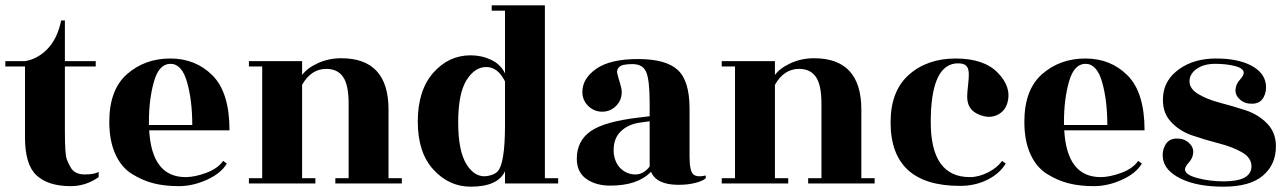

<svg xmlns="http://www.w3.org/2000/svg" viewBox="-20 -690 4832 722"><path d="M224 -440V-196Q224 -110 231 -91.5Q238 -73 246 -60Q261 -34 298.5 -34Q336 -34 351 -44V-24Q303 10 246 10Q162 10 118 -30Q74 -70 74 -173V-440H0V-460H74Q122 -468 159 -506.5Q196 -545 210 -613H224V-460H340V-440Z M843 -200H541Q551 -24 678 -24Q712 -24 755.5 -40Q799 -56 819 -85L833 -75Q811 -38 758 -14Q705 10 652.5 10Q600 10 558 -0.5Q516 -11 476 -36Q436 -61 413.5 -111Q391 -161 391 -232Q391 -353 458 -411.5Q525 -470 620.5 -470Q716 -470 779.5 -406Q843 -342 843 -200ZM540 -220H703Q703 -312 683.5 -381Q664 -450 621 -450Q578 -450 559 -383.5Q540 -317 540 -231Z M1441 -20H1491V0H1241V-20H1291V-300Q1291 -371 1270 -401Q1249 -431 1207 -431Q1150 -431 1116 -371V-20H1166V0H916V-20H966V-440H916V-460H1116V-408Q1135 -434 1175.5 -452.5Q1216 -471 1263 -471Q1441 -471 1441 -278Z M1750 12Q1669 12 1610 -52Q1551 -116 1551 -233Q1551 -350 1609 -416Q1667 -482 1750 -482Q1791 -482 1827 -465Q1863 -448 1879 -414V-650H1829V-670H2029V-20H2079V0H1879V-46Q1852 12 1750 12ZM1879 -219V-384Q1852 -438 1808.5 -438Q1765 -438 1734 -388Q1703 -338 1703 -229.5Q1703 -121 1735 -71Q1767 -21 1812 -28Q1837 -32 1850 -44Q1879 -72 1879 -219Z M2531 5Q2449 5 2428 -44Q2378 8 2275 8Q2220 8 2184.5 -17.5Q2149 -43 2149 -93Q2149 -160 2201 -196.5Q2253 -233 2383 -248L2423 -253V-302Q2423 -389 2410 -419Q2397 -449 2358.5 -449Q2320 -449 2309 -438.5Q2298 -428 2301 -414.5Q2304 -401 2311 -379Q2318 -357 2318 -344Q2318 -313 2296.5 -291.5Q2275 -270 2244.5 -270Q2214 -270 2192 -291.5Q2170 -313 2170 -344Q2170 -395 2222.5 -431.5Q2275 -468 2379.5 -468Q2484 -468 2528.5 -427Q2573 -386 2573 -282V-102Q2573 -49 2586 -35.5Q2599 -22 2634 -30V-20Q2624 -10 2596 -2.5Q2568 5 2531 5ZM2423 -64V-234L2387 -229Q2341 -223 2312.5 -194Q2284 -165 2288 -113Q2293 -75 2316 -54.5Q2339 -34 2369.5 -34Q2400 -34 2423 -64Z M3219 -20H3269V0H3019V-20H3069V-300Q3069 -371 3048 -401Q3027 -431 2985 -431Q2928 -431 2894 -371V-20H2944V0H2694V-20H2744V-440H2694V-460H2894V-408Q2913 -434 2953.5 -452.5Q2994 -471 3041 -471Q3219 -471 3219 -278Z M3329 -230Q3329 -348 3398 -409Q3467 -470 3573.5 -470Q3680 -470 3732 -416.5Q3784 -363 3769 -306Q3761 -275 3735.5 -260.5Q3710 -246 3680 -253Q3617 -268 3617 -326Q3617 -341 3620.5 -371.5Q3624 -402 3623 -416Q3622 -430 3617 -438Q3607 -455 3570 -451Q3480 -437 3480 -230.5Q3480 -24 3627 -24Q3661 -24 3696 -42Q3731 -60 3748 -85L3762 -75Q3739 -37 3693 -14Q3647 9 3590 9Q3329 9 3329 -230Z M4284 -200H3982Q3992 -24 4119 -24Q4153 -24 4196.5 -40Q4240 -56 4260 -85L4274 -75Q4252 -38 4199 -14Q4146 10 4093.5 10Q4041 10 3999 -0.5Q3957 -11 3917 -36Q3877 -61 3854.5 -111Q3832 -161 3832 -232Q3832 -353 3899 -411.5Q3966 -470 4061.5 -470Q4157 -470 4220.5 -406Q4284 -342 4284 -200ZM3981 -220H4144Q4144 -312 4124.5 -381Q4105 -450 4062 -450Q4019 -450 4000 -383.5Q3981 -317 3981 -231Z M4582 -8Q4686 -8 4686 -65Q4686 -97 4650 -117.5Q4614 -138 4563 -151Q4512 -164 4462.5 -181Q4413 -198 4380.5 -235Q4348 -272 4354 -332Q4360 -392 4415.5 -431Q4471 -470 4552.5 -470Q4634 -470 4684 -444Q4734 -418 4740 -374Q4744 -347 4731.5 -324Q4719 -301 4690.5 -300Q4662 -299 4643.5 -315Q4625 -331 4626 -352Q4627 -373 4642 -389.5Q4657 -406 4657 -416Q4657 -433 4624.5 -441.5Q4592 -450 4549.5 -450Q4507 -450 4480 -431Q4453 -412 4453 -384Q4453 -356 4486.5 -336Q4520 -316 4568 -303.5Q4616 -291 4663.5 -275.5Q4711 -260 4744.5 -226Q4778 -192 4778 -140Q4778 -71 4729 -29.5Q4680 12 4581 12Q4482 12 4420.5 -18Q4359 -48 4353 -95Q4349 -122 4362 -145Q4375 -168 4403 -169Q4431 -170 4449.5 -154Q4468 -138 4467 -117Q4466 -96 4451 -79.5Q4436 -63 4436 -53Q4436 -33 4482.5 -20.5Q4529 -8 4582 -8Z"/></svg>

Font: Rozha One
Style: Regular
Weight: 400
Designer: Tim Donaldson, Indian Type Foundry
Foundry: Indian Type Foundry
Version: Version 1.300;PS 1.0;hotconv 1.0.78;makeotf.lib2.5.61930; tt